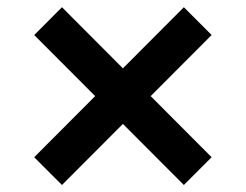

<svg xmlns="http://www.w3.org/2000/svg" viewBox="-20 -534 691 540"><path d="M497.1 -13.7 325.7 -185.5 154.3 -13.7 76.2 -91.8 247.6 -263.7 76.2 -435.5 154.3 -513.7 325.7 -341.8 497.1 -513.7 575.2 -435.5 403.8 -263.7 575.2 -91.8Z"/></svg>

Font: Wanted Sans SemiBold
Style: Regular
Weight: 600
Designer: Original Design by Kil Hyung-jin and Kang Hanbin, Wanted Lab, Inc; Hangeul from Source Han Sans by Jang Soo-young and Ka
Foundry: Wanted Lab, Inc.
Version: Version 1.003